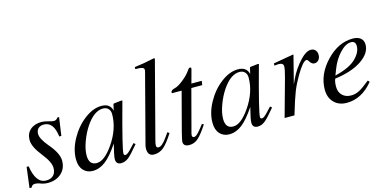

<svg xmlns="http://www.w3.org/2000/svg" viewBox="-68 -1051 2882 1432"><g transform="rotate(-15 1373.0 -335.0)"><path d="M366 -442 346 -302H330Q316 -418 241 -418Q214 -418 198 -403Q182 -388 182 -361Q182 -323 236 -259Q304 -180 304 -123Q304 -62 263.5 -25.5Q223 11 160 11Q131 11 105 1Q84 -8 61 -8Q41 -8 32 13H16L36 -146H52Q72 -10 152 -10Q188 -10 208 -30Q228 -50 228 -87Q228 -132 172 -202Q109 -281 109 -333Q109 -383 142 -412Q175 -441 230 -441Q250 -441 286 -431Q308 -424 322 -424Q342 -424 352 -442Z M852 -111 865 -100Q809 -32 782.5 -11Q756 10 726 10Q686 10 686 -31Q686 -56 709 -146Q653 -62 606 -25.5Q559 11 506 11Q462 11 434 -19.5Q406 -50 406 -105Q406 -181 449.5 -260Q493 -339 560 -390Q627 -441 692 -441Q759 -441 772 -383L783 -431L786 -434L847 -441L854 -438Q853 -434 848 -417Q759 -93 759 -54Q759 -41 773 -41Q788 -41 825 -82ZM754 -361Q754 -387 739 -403Q724 -419 698 -419Q630 -419 567 -327Q534 -278 512 -218Q490 -158 490 -112Q490 -38 550 -38Q609 -38 677 -136Q754 -247 754 -361Z M1169 -678 1016 -93Q1008 -64 1008 -50Q1008 -32 1025 -32Q1052 -32 1092 -89L1117 -124L1131 -114Q1086 -43 1053.5 -16Q1021 11 980 11Q931 11 931 -45Q931 -62 935 -75L1072 -599Q1075 -609 1075 -618Q1075 -640 1026 -640H1008V-656Q1078 -664 1163 -683Z M1464 -428 1459 -396H1375L1288 -68Q1286 -60 1286 -54Q1286 -38 1301 -38Q1313 -38 1329 -53.5Q1345 -69 1382 -117L1395 -110Q1349 -40 1319.5 -14.5Q1290 11 1252 11Q1206 11 1206 -26Q1206 -36 1222 -100L1300 -396H1225L1224 -402Q1224 -420 1257 -427Q1282 -433 1323 -465.5Q1364 -498 1390 -537Q1396 -546 1404 -546Q1413 -546 1413 -538Q1413 -533 1412 -531L1384 -428Z M1906 -111 1919 -100Q1863 -32 1836.5 -11Q1810 10 1780 10Q1740 10 1740 -31Q1740 -56 1763 -146Q1707 -62 1660 -25.5Q1613 11 1560 11Q1516 11 1488 -19.5Q1460 -50 1460 -105Q1460 -181 1503.5 -260Q1547 -339 1614 -390Q1681 -441 1746 -441Q1813 -441 1826 -383L1837 -431L1840 -434L1901 -441L1908 -438Q1907 -434 1902 -417Q1813 -93 1813 -54Q1813 -41 1827 -41Q1842 -41 1879 -82ZM1808 -361Q1808 -387 1793 -403Q1778 -419 1752 -419Q1684 -419 1621 -327Q1588 -278 1566 -218Q1544 -158 1544 -112Q1544 -38 1604 -38Q1663 -38 1731 -136Q1808 -247 1808 -361Z M2120 -223 2136 -258Q2170 -333 2230 -396Q2273 -441 2309 -441Q2330 -441 2343 -427Q2356 -413 2356 -390Q2356 -367 2343.5 -351.5Q2331 -336 2309 -336Q2290 -336 2274 -362Q2266 -376 2258 -376Q2231 -376 2176 -282Q2142 -224 2121.5 -172.5Q2101 -121 2065 0H1989L2070 -292Q2086 -351 2086 -374Q2086 -400 2048 -400Q2040 -400 2017 -397V-414L2172 -441L2175 -439Z M2660 -109 2672 -97Q2584 11 2468 11Q2407 11 2370 -26.5Q2333 -64 2333 -126Q2333 -243 2426.5 -342Q2520 -441 2632 -441Q2671 -441 2692.5 -423Q2714 -405 2714 -373Q2714 -307 2637.5 -255Q2561 -203 2430 -186Q2420 -166 2420 -125Q2420 -84 2445.5 -59Q2471 -34 2513 -34Q2546 -34 2576 -49.5Q2606 -65 2660 -109ZM2454 -252 2437 -208Q2549 -235 2598 -282Q2648 -330 2648 -379Q2648 -418 2613 -418Q2571 -418 2525.5 -369.5Q2480 -321 2454 -252Z"/></g></svg>

Font: STIX
Style: Italic
Weight: 400
Italic angle: -16.33°
Designer: MicroPress Inc., with final additions and corrections provided by Coen Hoffman, Elsevier (retired)
Version: Version 1.1.1